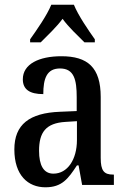

<svg xmlns="http://www.w3.org/2000/svg" viewBox="-20 -786 537 816"><path d="M108 -619V-606H153C182 -635 220 -671 246 -706C271 -671 310 -635 339 -606H383V-619C356 -657 312 -721 294 -766H198C180 -721 135 -657 108 -619ZM173 10C244 10 270 -27 307 -83H314L329 0H464V-44H461C422 -44 408 -60 408 -115V-374C408 -500 352 -547 241 -547C146 -547 77 -514 77 -449C77 -406 106 -386 164 -386C164 -451 178 -495 235 -495C295 -495 306 -447 306 -373V-314L235 -311C105 -306 41 -257 41 -151C41 -41 99 10 173 10ZM207 -48C165 -48 146 -84 146 -145C146 -223 174 -263 259 -268L307 -271V-191C307 -108 267 -48 207 -48Z"/></svg>

Font: Noto Serif Bengali Condensed Medium
Style: Regular
Weight: 500
Width: 3
Designer: Juan Bruce, Universal Thirst, Indian Type Foundry and the Monotype Design Team.
Foundry: Monotype Imaging Inc.
Version: Version 2.003